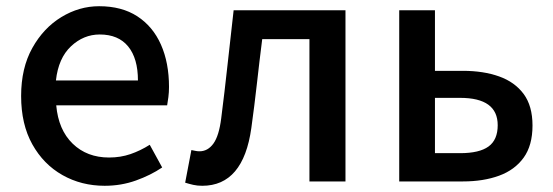

<svg xmlns="http://www.w3.org/2000/svg" viewBox="-20 -584 1779 618"><path d="M317 14Q242 14 181 -20.5Q120 -55 84 -119.5Q48 -184 48 -275Q48 -365 84 -429.5Q120 -494 177.5 -529Q235 -564 299 -564Q372 -564 422 -531.5Q472 -499 498 -440.5Q524 -382 524 -304Q524 -287 522 -271.5Q520 -256 518 -245H161Q168 -166 214 -121.5Q260 -77 331 -77Q368 -77 400 -88Q432 -99 462 -118L502 -45Q465 -20 417.5 -3Q370 14 317 14ZM160 -325H424Q424 -396 392.5 -434.5Q361 -473 301 -473Q249 -473 208.5 -435Q168 -397 160 -325Z M631 14Q615 14 602 11Q589 8 576 4L596 -101Q602 -100 608.5 -98.5Q615 -97 622 -97Q649 -97 667 -122Q685 -147 692 -203Q703 -289 712.5 -376.5Q722 -464 732 -551H1092V0H976V-458H824Q815 -387 807 -315.5Q799 -244 789 -172Q763 14 631 14Z M1265 0V-551H1380V-356H1470Q1536 -356 1586.5 -338Q1637 -320 1665.5 -281.5Q1694 -243 1694 -180Q1694 -116 1665.5 -76.5Q1637 -37 1586.5 -18.5Q1536 0 1470 0ZM1380 -91H1461Q1523 -91 1552.5 -112.5Q1582 -134 1582 -181Q1582 -269 1461 -269H1380Z"/></svg>

Font: Source Han Sans SC Medium
Style: Regular
Weight: 500
Designer: Ryoko NISHIZUKA 西塚涼子 (kana, bopomofo & ideographs); Paul D. Hunt (Latin, Greek & Cyrillic); Sandoll Communications 산돌커뮤니
Foundry: Adobe
Version: Version 2.004;hotconv 1.0.118;makeotfexe 2.5.65603